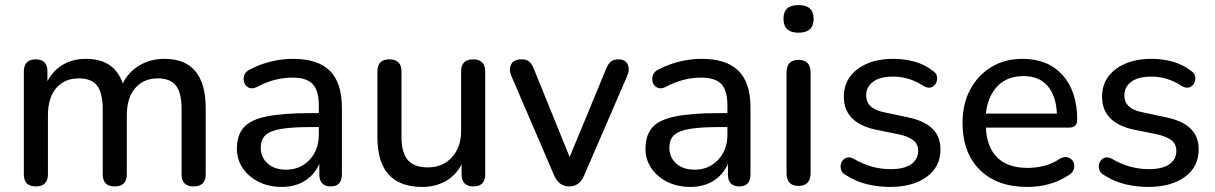

<svg xmlns="http://www.w3.org/2000/svg" viewBox="-20 -728 4789 757"><path d="M121 7Q74 7 74 -41V-446Q74 -494 121 -494Q167 -494 167 -446V-408Q189 -450 228 -473Q267 -496 319 -496Q431 -496 464 -399Q486 -444 529.5 -470Q573 -496 628 -496Q791 -496 791 -301V-41Q791 7 743 7Q696 7 696 -41V-297Q696 -361 674 -390Q652 -419 602 -419Q546 -419 513 -380.5Q480 -342 480 -274V-41Q480 7 432 7Q385 7 385 -41V-297Q385 -361 363 -390Q341 -419 291 -419Q234 -419 201.5 -380.5Q169 -342 169 -274V-41Q169 7 121 7Z M1091 9Q1040 9 1000 -11Q960 -31 937 -65Q914 -99 914 -141Q914 -195 941 -225.5Q968 -256 1031.5 -269Q1095 -282 1204 -282H1237V-312Q1237 -371 1213 -396.5Q1189 -422 1133 -422Q1099 -422 1065 -413.5Q1031 -405 993 -385Q974 -376 960.5 -382.5Q947 -389 942.5 -403.5Q938 -418 943.5 -432.5Q949 -447 967 -455Q1010 -477 1053 -486.5Q1096 -496 1135 -496Q1233 -496 1280.5 -449Q1328 -402 1328 -303V-41Q1328 7 1284 7Q1239 7 1239 -41V-82Q1221 -40 1182.5 -15.5Q1144 9 1091 9ZM1237 -227H1205Q1130 -227 1087 -219.5Q1044 -212 1026 -194.5Q1008 -177 1008 -146Q1008 -108 1035 -83.5Q1062 -59 1108 -59Q1164 -59 1200.5 -98Q1237 -137 1237 -197Z M1645 9Q1468 9 1468 -187V-446Q1468 -494 1515 -494Q1563 -494 1563 -446V-187Q1563 -126 1588 -97Q1613 -68 1666 -68Q1725 -68 1761.5 -107.5Q1798 -147 1798 -212V-446Q1798 -494 1845 -494Q1893 -494 1893 -446V-41Q1893 7 1847 7Q1800 7 1800 -41V-80Q1777 -36 1736.5 -13.5Q1696 9 1645 9Z M2224 7Q2184 7 2165 -36L1996 -429Q1985 -455 1995.5 -474.5Q2006 -494 2037 -494Q2055 -494 2065.5 -486Q2076 -478 2085 -456L2226 -109L2370 -457Q2378 -477 2389 -485.5Q2400 -494 2419 -494Q2445 -494 2454.5 -474.5Q2464 -455 2453 -429L2283 -36Q2265 7 2224 7Z M2702 9Q2651 9 2611 -11Q2571 -31 2548 -65Q2525 -99 2525 -141Q2525 -195 2552 -225.5Q2579 -256 2642.5 -269Q2706 -282 2815 -282H2848V-312Q2848 -371 2824 -396.5Q2800 -422 2744 -422Q2710 -422 2676 -413.5Q2642 -405 2604 -385Q2585 -376 2571.5 -382.5Q2558 -389 2553.5 -403.5Q2549 -418 2554.5 -432.5Q2560 -447 2578 -455Q2621 -477 2664 -486.5Q2707 -496 2746 -496Q2844 -496 2891.5 -449Q2939 -402 2939 -303V-41Q2939 7 2895 7Q2850 7 2850 -41V-82Q2832 -40 2793.5 -15.5Q2755 9 2702 9ZM2848 -227H2816Q2741 -227 2698 -219.5Q2655 -212 2637 -194.5Q2619 -177 2619 -146Q2619 -108 2646 -83.5Q2673 -59 2719 -59Q2775 -59 2811.5 -98Q2848 -137 2848 -197Z M3128 5Q3081 5 3081 -46V-441Q3081 -492 3128 -492Q3176 -492 3176 -441V-46Q3176 5 3128 5ZM3128 -599Q3069 -599 3069 -654Q3069 -708 3128 -708Q3188 -708 3188 -654Q3188 -599 3128 -599Z M3489 9Q3443 9 3399 -1.5Q3355 -12 3316 -37Q3300 -45 3296 -59Q3292 -73 3297 -86Q3302 -99 3314.5 -105Q3327 -111 3344 -103Q3383 -80 3419.5 -70.5Q3456 -61 3491 -61Q3545 -61 3572.5 -80.5Q3600 -100 3600 -133Q3600 -159 3582 -174Q3564 -189 3526 -198L3432 -217Q3307 -244 3307 -347Q3307 -415 3361 -455.5Q3415 -496 3502 -496Q3546 -496 3585.5 -485Q3625 -474 3656 -450Q3671 -441 3674 -427.5Q3677 -414 3671 -401.5Q3665 -389 3652.5 -384Q3640 -379 3623 -388Q3593 -408 3562.5 -417Q3532 -426 3503 -426Q3449 -426 3422 -405.5Q3395 -385 3395 -352Q3395 -300 3463 -286L3557 -266Q3622 -253 3655 -222Q3688 -191 3688 -139Q3688 -70 3633.5 -30.5Q3579 9 3489 9Z M4030 9Q3911 9 3843 -58.5Q3775 -126 3775 -243Q3775 -319 3805.5 -375.5Q3836 -432 3889 -464Q3942 -496 4012 -496Q4112 -496 4169.5 -432Q4227 -368 4227 -256Q4227 -225 4196 -225H3867Q3871 -146 3913 -106Q3955 -66 4031 -66Q4063 -66 4096 -74Q4129 -82 4160 -103Q4178 -112 4192 -107Q4206 -102 4212 -89.5Q4218 -77 4214 -62Q4210 -47 4193 -37Q4123 9 4030 9ZM3867 -280H4147Q4144 -350 4110.5 -389Q4077 -428 4015 -428Q3950 -428 3912 -387.5Q3874 -347 3867 -280Z M4507 9Q4461 9 4417 -1.5Q4373 -12 4334 -37Q4318 -45 4314 -59Q4310 -73 4315 -86Q4320 -99 4332.5 -105Q4345 -111 4362 -103Q4401 -80 4437.5 -70.5Q4474 -61 4509 -61Q4563 -61 4590.5 -80.5Q4618 -100 4618 -133Q4618 -159 4600 -174Q4582 -189 4544 -198L4450 -217Q4325 -244 4325 -347Q4325 -415 4379 -455.5Q4433 -496 4520 -496Q4564 -496 4603.5 -485Q4643 -474 4674 -450Q4689 -441 4692 -427.5Q4695 -414 4689 -401.5Q4683 -389 4670.5 -384Q4658 -379 4641 -388Q4611 -408 4580.5 -417Q4550 -426 4521 -426Q4467 -426 4440 -405.5Q4413 -385 4413 -352Q4413 -300 4481 -286L4575 -266Q4640 -253 4673 -222Q4706 -191 4706 -139Q4706 -70 4651.5 -30.5Q4597 9 4507 9Z"/></svg>

Font: Chiron GoRound TC
Style: Regular
Weight: 400
Designer: Ryoko NISHIZUKA 西塚涼子 (kana, bopomofo & ideographs); Paul D. Hunt (Latin, Greek & Cyrillic); Sandoll Communications 산돌커뮤니
Foundry: Adobe
Version: Version 1.000;hotconv 1.1.1;makeotfexe 2.6.0